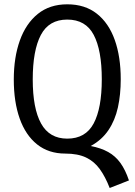

<svg xmlns="http://www.w3.org/2000/svg" viewBox="-20 -720 640 912"><path d="M553.5 -343.5Q553.5 -270.5 540 -209.5Q526.5 -148.5 495.2 -102Q464 -55.5 411 -26.5Q459.5 -17 493.8 2Q528 21 551.8 53.8Q575.5 86.5 592.5 137L501 173Q480.5 120 454.2 83.5Q428 47 388.8 28.2Q349.5 9.5 290 9.5Q211 9.5 156.2 -34.2Q101.5 -78 73.5 -157Q45.5 -236 45.5 -342.5Q45.5 -447 74.2 -527.5Q103 -608 159.5 -653.8Q216 -699.5 299.5 -699.5Q383.5 -699.5 440 -655Q496.5 -610.5 525 -530.5Q553.5 -450.5 553.5 -343.5ZM463.5 -343.5Q463.5 -481.5 425.2 -554.2Q387 -627 299.5 -627Q212.5 -627 174 -553.8Q135.5 -480.5 135.5 -342.5Q135.5 -205 175.2 -133.2Q215 -61.5 299.5 -61.5Q386.5 -61.5 425 -133.8Q463.5 -206 463.5 -343.5Z"/></svg>

Font: Fira Code Light
Style: Regular
Weight: 400
Monospace: yes
Version: Version 5.002